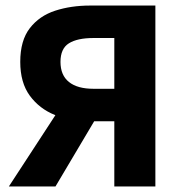

<svg xmlns="http://www.w3.org/2000/svg" viewBox="-20 -672 657 692"><path d="M392 0V-235H301Q234 -235 178 -257.5Q122 -280 87.5 -327Q53 -374 53 -449Q53 -526 87.5 -570.5Q122 -615 179 -633.5Q236 -652 305 -652H540V0ZM317 -352H392V-535H317Q259 -535 228.5 -516Q198 -497 198 -449Q198 -401 228.5 -376.5Q259 -352 317 -352ZM12 0 241 -351 342 -273 180 0Z"/></svg>

Font: Source Sans 3
Style: Bold
Weight: 700
Designer: Paul D. Hunt
Foundry: Adobe
Version: Version 3.052;hotconv 1.1.0;makeotfexe 2.6.0